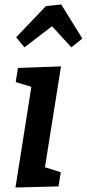

<svg xmlns="http://www.w3.org/2000/svg" viewBox="-20 -832 387 856"><path d="M89 -621 52 -666 185 -805 253 -812 347 -660 298 -621 179 -751 254 -747ZM49 4 129 -503 172 -429 50 -466 60 -529 252 -536 171 -27 131 -102 251 -64 241 -1Z"/></svg>

Font: Bitter Thin SemiBold
Style: Italic
Weight: 600
Italic angle: -9°
Version: Version 2.002